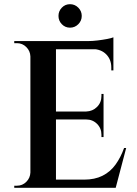

<svg xmlns="http://www.w3.org/2000/svg" viewBox="-20 -896 653 916"><path d="M247 -700V0H125V-700ZM512 -39 529 0H244V-39ZM474 -364V-326H244V-364ZM521 -700V-661H244V-700ZM582 -190 532 0H345L381 -39Q432 -39 469 -57.5Q506 -76 531 -110.5Q556 -145 572 -190ZM474 -328V-242H464V-253Q464 -284 443 -305Q422 -326 391 -326V-328ZM474 -448V-362H391V-364Q422 -365 443 -386Q464 -407 464 -438V-448ZM521 -664V-560H511V-574Q511 -612 487 -636.5Q463 -661 423 -662V-664ZM521 -718V-689L399 -700Q421 -700 445.5 -703Q470 -706 491 -710Q512 -714 521 -718ZM128 -73V0H48V-10Q48 -10 54.5 -10Q61 -10 61 -10Q87 -10 105.5 -28.5Q124 -47 125 -73ZM128 -627H125Q124 -653 105.5 -671.5Q87 -690 61 -690Q61 -690 54.5 -690Q48 -690 48 -690V-700H128ZM314 -764Q291 -764 275 -780.5Q259 -797 259 -820Q259 -843 275 -859.5Q291 -876 314 -876Q337 -876 353.5 -859.5Q370 -843 370 -820Q370 -797 353.5 -780.5Q337 -764 314 -764Z"/></svg>

Font: Cinzel SemiBold
Style: Regular
Weight: 600
Designer: Natanael Gama
Version: Version 2.000